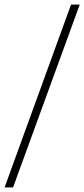

<svg xmlns="http://www.w3.org/2000/svg" viewBox="-20 -763 368 838"><path d="M0 55 290 -743H328L37 55Z"/></svg>

Font: Saira Thin Thin
Style: Regular
Weight: 250
Version: Version 1.101